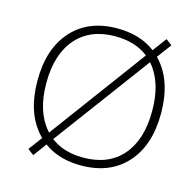

<svg xmlns="http://www.w3.org/2000/svg" viewBox="-87 -625 726 731"><g transform="rotate(15 275.5 -260.0)"><path d="M106 19 82 1 129 -62 435 -476 482 -539 506 -521 459 -458 152 -44ZM291 10Q178 10 113 -62Q48 -134 48 -260Q48 -386 113 -458Q178 -530 291 -530Q405 -530 470 -458Q535 -386 535 -260Q535 -134 470 -62Q405 10 291 10ZM291 -21Q391 -21 445.5 -84Q500 -147 500 -260Q500 -373 445.5 -436Q391 -499 291 -499Q193 -499 138 -436Q83 -373 83 -260Q83 -147 138 -84Q193 -21 291 -21Z"/></g></svg>

Font: M PLUS 1 Thin ExtraLight
Style: Regular
Weight: 250
Version: Version 1.001